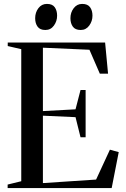

<svg xmlns="http://www.w3.org/2000/svg" viewBox="-20 -960 644 980"><path d="M88.5 -35V-709L19.5 -725V-743H516.5L531.5 -584H489.5L436.5 -706L199 -716.5V-393L365.5 -402L391 -500.5H417V-259.5H391L365.5 -362L199 -369.5V-25.5L470.5 -43.5L541 -196L586 -183.5L550 0H19V-18ZM211 -807Q184 -807 171.8 -824Q159.5 -841 159.5 -867Q159.5 -896.5 176 -918.2Q192.5 -940 219 -940H220Q247.5 -940 259.5 -923Q271.5 -906 271.5 -880Q271.5 -852 255.2 -829.5Q239 -807 212 -807ZM391.5 -807Q364 -807 351.8 -824Q339.5 -841 339.5 -867Q339.5 -896.5 356.2 -918.2Q373 -940 399 -940H400Q427.5 -940 439.8 -923Q452 -906 452 -880Q452 -852 435.5 -829.5Q419 -807 392.5 -807Z"/></svg>

Font: Merriweather 144pt
Style: Regular
Weight: 400
Version: Version 2.100